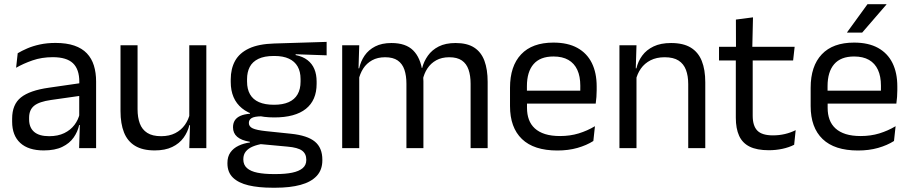

<svg xmlns="http://www.w3.org/2000/svg" viewBox="-20 -703 4320 911"><path d="M436 0H355.4L359 -118.6L355.9 -131.1V-286.5L356.3 -314.9Q356.3 -374.3 326.2 -403Q296 -431.7 230.4 -431.7Q178.2 -431.7 134.4 -416.5Q90.6 -401.3 56.4 -381.5L64 -450.4Q83.1 -462 109.4 -473.3Q135.7 -484.7 169.3 -492Q202.9 -499.3 243.3 -499.3Q295.8 -499.3 332.6 -486.6Q369.4 -473.9 392.2 -449.9Q415 -425.8 425.5 -392Q436 -358.1 436 -316.2ZM187.4 10.7Q114.9 10.7 76.3 -24.6Q37.6 -60 37.6 -125.7V-140Q37.6 -207.4 79.3 -240.7Q121 -274.1 212.2 -286.9L366.5 -309.2L370.9 -249.8L222 -228.6Q166.2 -220.7 142.2 -201.4Q118.1 -182 118.1 -144.5V-136.6Q118.1 -97.9 141.9 -77.4Q165.7 -56.8 213.1 -56.8Q254.9 -56.8 284.9 -71.4Q314.9 -86 333.4 -110.5Q352 -135.1 358.5 -165.2L371.2 -109.8H355.7Q348.6 -77.8 329.3 -50.3Q310.1 -22.8 275.5 -6.1Q240.9 10.7 187.4 10.7Z M551.8 -488.2H632.7V-184.5Q632.7 -145.8 643.4 -117Q654.1 -88.3 678.6 -72.6Q703.2 -56.8 744.5 -56.8Q783.5 -56.8 811.6 -71.3Q839.7 -85.7 857.4 -110.7Q875.1 -135.6 881.6 -166.8L896.1 -109.3H878.5Q870.8 -76.7 850.8 -49.2Q830.8 -21.8 797.1 -5.6Q763.4 10.7 714.1 10.7Q656.4 10.7 620.6 -11.2Q584.8 -33 568.3 -74.7Q551.8 -116.3 551.8 -175.7ZM878.1 -488.2H959V0H878.1L881.7 -117.2L878.1 -121.9Z M1281.2 -145.8Q1181.5 -145.8 1128.1 -189.3Q1074.8 -232.8 1074.8 -314.2V-326.3Q1074.8 -376.9 1095.5 -414.4Q1116.3 -451.9 1161.8 -473.2Q1207.4 -494.5 1281.1 -496.6L1529.8 -504.3V-440.5L1382.8 -445.6L1382.7 -441.8Q1417.2 -434.8 1439 -417.8Q1460.9 -400.9 1471.6 -375.3Q1482.3 -349.8 1482.3 -315.9V-305.2Q1482.3 -227.3 1431.4 -186.6Q1380.4 -145.8 1281.2 -145.8ZM1277.6 122.9H1289.2Q1334.2 122.9 1366.3 116.3Q1398.3 109.7 1415.8 95.1Q1433.3 80.6 1433.3 56.3V54.7Q1433.3 26.5 1413.2 11.7Q1393.1 -3.1 1344.2 -7.3L1206.1 -20.1L1228.9 -21Q1201 -16.8 1179.7 -7.9Q1158.5 0.9 1146.5 15.6Q1134.5 30.3 1134.5 52.4V53.5Q1134.5 79.2 1151.9 94.6Q1169.3 109.9 1201.4 116.4Q1233.6 122.9 1277.6 122.9ZM1287.6 187.7H1272.9Q1207.2 187.7 1159.2 176.4Q1111.3 165 1085.2 139.7Q1059.1 114.4 1059.1 72.2V70.2Q1059.1 40.2 1073.3 20.1Q1087.5 0.1 1111.9 -11.5Q1136.2 -23.2 1165.9 -27L1165.6 -30.2Q1124.5 -37.1 1105.1 -54.2Q1085.6 -71.3 1085.6 -99V-99.5Q1085.6 -118.3 1094.2 -131.8Q1102.8 -145.3 1120.7 -153.3Q1138.6 -161.3 1166 -163.3V-173.3L1258.8 -150L1221.1 -151.2Q1186.9 -150.7 1173.9 -142.7Q1160.8 -134.8 1160.8 -119.7V-119.2Q1160.8 -102.4 1179.3 -93.9Q1197.8 -85.4 1242.6 -80.7L1360.8 -68.4Q1438.5 -60.3 1474 -31.1Q1509.5 -1.9 1509.5 55.2V57.6Q1509.5 103.2 1482.5 132Q1455.6 160.8 1405.9 174.2Q1356.3 187.7 1287.6 187.7ZM1280.1 -205.9Q1321.8 -205.9 1349.7 -218.3Q1377.7 -230.7 1391.9 -255.4Q1406.1 -280.1 1406.1 -315.8V-328Q1406.1 -363.2 1392.2 -387.5Q1378.3 -411.9 1350.9 -424.6Q1323.5 -437.4 1282.1 -437.4H1279.1Q1234 -437.4 1205.9 -423.7Q1177.7 -410 1164.9 -385.3Q1152.2 -360.6 1152.2 -327.4V-316.1Q1152.2 -280.2 1166.3 -255.5Q1180.4 -230.8 1208.9 -218.3Q1237.3 -205.9 1280.1 -205.9Z M2293.8 0H2212.9V-305.7Q2212.9 -344.2 2203.2 -372.4Q2193.6 -400.7 2171.4 -416.1Q2149.2 -431.4 2111.6 -431.4Q2076.1 -431.4 2050 -417.1Q2023.9 -402.7 2007.9 -378.3Q1991.9 -353.9 1985.5 -322.9L1973 -380.5H1983.1Q1991.1 -411.8 2010.2 -438.8Q2029.2 -465.9 2061.6 -482.4Q2093.9 -498.9 2142 -498.9Q2196.4 -498.9 2229.7 -477.5Q2263.1 -456 2278.5 -414.7Q2293.8 -373.5 2293.8 -314.5ZM1684.5 0H1603.6V-488.2H1684.5L1680.9 -370.8L1684.5 -366.1ZM1989 0H1908.4V-305.6Q1908.4 -344.1 1898.8 -372.4Q1889.1 -400.7 1867 -416.1Q1844.9 -431.4 1807.3 -431.4Q1771.5 -431.4 1745.5 -417Q1719.4 -402.5 1703.4 -377.8Q1687.5 -353 1681 -321.5L1666.2 -378.9H1684.2Q1691.4 -412.1 1710 -439.3Q1728.7 -466.5 1760.2 -482.7Q1791.8 -498.9 1837.4 -498.9Q1905.1 -498.9 1940.2 -464.1Q1975.4 -429.2 1984.5 -361.9Q1986.8 -352 1987.9 -340.3Q1989 -328.6 1989 -317.1Z M2624.6 11.1Q2513.1 11.1 2456.5 -43.4Q2399.9 -97.8 2399.9 -199.7V-286.6Q2399.9 -389.4 2452.6 -445.1Q2505.2 -500.9 2606 -500.9Q2673.9 -500.9 2719.6 -475.7Q2765.2 -450.4 2788.2 -403.9Q2811.1 -357.4 2811.1 -293V-274.8Q2811.1 -259.1 2809.9 -243Q2808.7 -226.9 2806.5 -211.4H2732.2Q2733 -235.6 2733.2 -257.1Q2733.4 -278.6 2733.4 -296.4Q2733.4 -341 2719.1 -371.8Q2704.9 -402.6 2676.7 -418.8Q2648.4 -435 2606 -435Q2542.9 -435 2511.5 -398.5Q2480.1 -362.1 2480.1 -294.1V-247.4L2480.5 -237.5V-190.8Q2480.5 -160.4 2489.5 -135.9Q2498.5 -111.3 2517.6 -93.8Q2536.8 -76.2 2566.5 -66.8Q2596.3 -57.5 2637.7 -57.5Q2684.8 -57.5 2725.8 -70Q2766.8 -82.6 2802.9 -104.2L2795.3 -34Q2763.1 -13.5 2719.9 -1.2Q2676.8 11.1 2624.6 11.1ZM2789.4 -211.4H2442.6V-272.7H2789.4Z M3326.4 0H3245.5V-303.7Q3245.5 -343 3234.7 -371.5Q3224 -399.9 3199.7 -415.7Q3175.3 -431.4 3133.6 -431.4Q3095.1 -431.4 3066.8 -417Q3038.5 -402.5 3021 -377.8Q3003.5 -353 2996.5 -321.5L2982 -378.9H2999.7Q3007.3 -412.1 3027.3 -439.3Q3047.3 -466.5 3081.1 -482.7Q3114.9 -498.9 3164 -498.9Q3222.2 -498.9 3257.7 -477.1Q3293.3 -455.2 3309.8 -413.8Q3326.4 -372.3 3326.4 -312.6ZM3000 0H2919.1V-488.2H3000L2996.4 -371.1L3000 -366.3Z M3627.9 9.8Q3571.5 9.8 3537.1 -7.2Q3502.7 -24.2 3487 -58.6Q3471.3 -93 3471.3 -144.6V-452.3H3551.4V-153.9Q3551.4 -105.9 3573.4 -83.3Q3595.4 -60.7 3647.6 -60.7Q3677 -60.7 3704.3 -67.1Q3731.6 -73.5 3755.3 -85.5L3748.1 -16.1Q3724.3 -3.9 3692.9 3Q3661.4 9.8 3627.9 9.8ZM3743.2 -416.2H3391.6V-480.8H3750.4ZM3549.4 -473.1H3472.1L3471.7 -610.1L3552.8 -620.7Z M4051.1 11.1Q3939.6 11.1 3883 -43.4Q3826.4 -97.8 3826.4 -199.7V-286.6Q3826.4 -389.4 3879.1 -445.1Q3931.7 -500.9 4032.5 -500.9Q4100.4 -500.9 4146.1 -475.7Q4191.7 -450.4 4214.7 -403.9Q4237.6 -357.4 4237.6 -293V-274.8Q4237.6 -259.1 4236.4 -243Q4235.2 -226.9 4233 -211.4H4158.7Q4159.5 -235.6 4159.7 -257.1Q4159.9 -278.6 4159.9 -296.4Q4159.9 -341 4145.6 -371.8Q4131.4 -402.6 4103.2 -418.8Q4074.9 -435 4032.5 -435Q3969.4 -435 3938 -398.5Q3906.6 -362.1 3906.6 -294.1V-247.4L3907 -237.5V-190.8Q3907 -160.4 3916 -135.9Q3925 -111.3 3944.1 -93.8Q3963.3 -76.2 3993 -66.8Q4022.8 -57.5 4064.2 -57.5Q4111.3 -57.5 4152.3 -70Q4193.3 -82.6 4229.4 -104.2L4221.8 -34Q4189.6 -13.5 4146.4 -1.2Q4103.3 11.1 4051.1 11.1ZM4215.9 -211.4H3869.1V-272.7H4215.9ZM3999.2 -549.7 4096.1 -683.1H4186.1V-681.7L4070.9 -548.4H3999.2Z"/></svg>

Font: Anek Kannada Medium
Style: Regular
Weight: 500
Designer: Vaishnavi Murthy, Maithili Shingre (Kannada) & Yesha Goshar (Latin)
Foundry: Ek Type
Version: Version 1.003